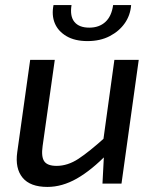

<svg xmlns="http://www.w3.org/2000/svg" viewBox="-20 -724 615 757"><path d="M196 -488 148 -148Q142 -106 154.5 -88Q167 -70 203 -70Q247 -70 289.5 -98Q332 -126 394 -182L405 -119Q341 -53 283 -20Q225 13 167 13Q99 13 69 -23.5Q39 -60 48 -124L99 -488ZM527 -488 459 0H384L391 -134L384 -148L431 -488ZM426 -704H497Q494 -664 472 -632.5Q450 -601 412.5 -581.5Q375 -562 325 -562Q275 -562 242 -581.5Q209 -601 196 -632.5Q183 -664 191 -704H262Q255 -660 273.5 -637.5Q292 -615 332 -615Q371 -615 395.5 -637.5Q420 -660 426 -704Z"/></svg>

Font: Exo 2 Medium
Style: Italic
Weight: 500
Italic angle: -8°
Designer: Natanael Gama
Foundry: Natanael Gama
Version: Version 2.010